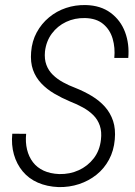

<svg xmlns="http://www.w3.org/2000/svg" viewBox="-20 -741 541 771"><path d="M385.3 -179.7Q389.2 -211.9 380.9 -236.3Q372.6 -260.7 355 -278.3Q337.4 -295.9 313.2 -309.3Q289.1 -322.8 261.2 -333.5Q227.5 -347.7 197.8 -365.2Q168 -382.8 145.8 -406.2Q123.5 -429.7 112.5 -460.4Q101.6 -491.2 105 -532.2Q108.4 -575.7 127.4 -610.8Q146.5 -646 176.8 -671.1Q207 -696.3 244.9 -709Q282.7 -721.7 324.7 -720.7Q384.3 -719.2 424.3 -689.5Q464.4 -659.7 482.2 -612.1Q500 -564.5 495.1 -508.3H439Q442.9 -549.3 432.4 -585.4Q421.9 -621.6 394.5 -644.5Q367.2 -667.5 321.3 -668.5Q280.3 -669.4 245.6 -653.1Q210.9 -636.7 188.2 -606.2Q165.5 -575.7 160.6 -534.2Q157.7 -503.4 166.3 -480.5Q174.8 -457.5 192.4 -440.4Q210 -423.3 233.2 -410.6Q256.3 -397.9 282.2 -388.2Q317.9 -374 348.6 -355.5Q379.4 -336.9 401.4 -312.3Q423.3 -287.6 434.1 -255.4Q444.8 -223.1 440.9 -180.7Q437 -135.7 417.7 -99.9Q398.4 -64 367.4 -39.3Q336.4 -14.6 297.4 -1.7Q258.3 11.2 214.8 10.3Q168.5 8.3 132.1 -7.6Q95.7 -23.4 71.3 -52.7Q46.9 -82 35.9 -120.6Q24.9 -159.2 29.3 -204.1L85 -203.6Q81.5 -169.9 88.6 -140.6Q95.7 -111.3 112.3 -89.6Q128.9 -67.9 155.3 -55.7Q181.6 -43.5 217.8 -42Q260.3 -41 296.4 -57.6Q332.5 -74.2 356.4 -105.2Q380.4 -136.2 385.3 -179.7Z"/></svg>

Font: Roboto Condensed Light
Style: Italic
Weight: 300
Italic angle: -12°
Designer: Christian Robertson
Foundry: Google
Version: Version 3.0; 2020